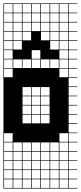

<svg xmlns="http://www.w3.org/2000/svg" viewBox="-20 -827 469 1115"><path d="M325 -803.6V-753.6H375V-803.6ZM110.7 -700H160.7V-750H110.7ZM57.1 -700H107.1V-750H57.1ZM325 -700H375V-750H325ZM164.3 -700H214.3V-750H164.3ZM271.4 -700H321.4V-750H271.4ZM217.9 -700H267.9V-750H217.9ZM3.6 -700H53.6V-750H3.6ZM110.7 -646.4H160.7V-696.4H110.7ZM57.1 -646.4H107.1V-696.4H57.1ZM325 -646.4H375V-696.4H325ZM164.3 -646.4H214.3V-696.4H164.3ZM271.4 -646.4H321.4V-696.4H271.4ZM217.9 -646.4H267.9V-696.4H217.9ZM3.6 -646.4H53.6V-696.4H3.6ZM110.7 -592.9H160.7V-642.9H110.7ZM325 -592.9H375V-642.9H325ZM57.1 -592.9H107.1V-642.9H57.1ZM164.3 -592.9H214.3V-642.9H164.3ZM271.4 -592.9H321.4V-642.9H271.4ZM217.9 -592.9H267.9V-642.9H217.9ZM3.6 -592.9H53.6V-642.9H3.6ZM3.6 -539.3H53.6V-589.3H3.6ZM110.7 -539.3H160.7V-589.3H110.7ZM325 -539.3H375V-589.3H325ZM271.4 -539.3H321.4V-589.3H271.4ZM217.9 -539.3H267.9V-589.3H217.9ZM57.1 -539.3H107.1V-589.3H57.1ZM164.3 -539.3H214.3V-589.3H164.3ZM3.6 -485.7H53.6V-535.7H3.6ZM110.7 -485.7H160.7V-535.7H110.7ZM164.3 -485.7H214.3V-535.7H164.3ZM271.4 -485.7H321.4V-535.7H271.4ZM217.9 -485.7H267.9V-535.7H217.9ZM57.1 -485.7H107.1V-535.7H57.1ZM325 -485.7H375V-535.7H325ZM325 -432.1H375V-482.1H325ZM57.1 -432.1H107.1V-482.1H57.1ZM217.9 -432.1H267.9V-482.1H217.9ZM271.4 -432.1H321.4V-482.1H271.4ZM164.3 -432.1H214.3V-482.1H164.3ZM3.6 -432.1H53.6V-482.1H3.6ZM110.7 -432.1H160.7V-482.1H110.7ZM325 -378.6H375V-428.6H325ZM3.6 -378.6H53.6V-428.6H3.6ZM110.7 -271.4H160.7V-321.4H110.7ZM217.9 -271.4H267.9V-321.4H217.9ZM164.3 -271.4H214.3V-321.4H164.3ZM110.7 -217.9H160.7V-267.9H110.7ZM217.9 -217.9H267.9V-267.9H217.9ZM164.3 -217.9H214.3V-267.9H164.3ZM164.3 -164.3H214.3V-214.3H164.3ZM217.9 -164.3H267.9V-214.3H217.9ZM110.7 -164.3H160.7V-214.3H110.7ZM164.3 -110.7H214.3V-160.7H164.3ZM217.9 -110.7H267.9V-160.7H217.9ZM110.7 -110.7H160.7V-160.7H110.7ZM3.6 -3.6H53.6V-53.6H3.6ZM325 -3.6H375V-53.6H325ZM3.6 50H53.6V0H3.6ZM110.7 50H160.7V0H110.7ZM164.3 50H214.3V0H164.3ZM325 50H375V0H325ZM271.4 50H321.4V0H271.4ZM57.1 50H107.1V0H57.1ZM217.9 50H267.9V0H217.9ZM271.4 103.6H321.4V53.6H271.4ZM110.7 103.6H160.7V53.6H110.7ZM57.1 103.6H107.1V53.6H57.1ZM325 103.6H375V53.6H325ZM164.3 103.6H214.3V53.6H164.3ZM3.6 103.6H53.6V53.6H3.6ZM217.9 103.6H267.9V53.6H217.9ZM217.9 210.7H267.9V160.7H217.9ZM271.4 210.7H321.4V160.7H271.4ZM110.7 210.7H160.7V160.7H110.7ZM57.1 210.7H107.1V160.7H57.1ZM325 210.7H375V160.7H325ZM164.3 210.7H214.3V160.7H164.3ZM3.6 210.7H53.6V160.7H3.6ZM57.1 264.3H107.1V214.3H57.1ZM217.9 264.3H267.9V214.3H217.9ZM271.4 264.3H321.4V214.3H271.4ZM110.7 264.3H160.7V214.3H110.7ZM164.3 264.3H214.3V214.3H164.3ZM3.6 264.3H53.6V214.3H3.6ZM325 264.3H375V214.3H325ZM271.4 -803.6V-753.6H321.4V-803.6ZM217.9 -803.6V-753.6H267.9V-803.6ZM164.3 -803.6V-753.6H214.3V-803.6ZM110.7 -803.6V-753.6H160.7V-803.6ZM57.1 -803.6V-753.6H107.1V-803.6ZM3.6 -803.6V-753.6H53.6V-803.6ZM0 267.9V-807.1H428.6V-803.6H378.6V-753.6H428.6V-750H378.6V-700H428.6V-696.4H378.6V-646.4H428.6V-642.9H378.6V-592.9H428.6V-589.3H378.6V-539.3H428.6V-535.7H378.6V-485.7H428.6V-482.1H378.6V-432.1H428.6V-428.6H378.6V-378.6H428.6V-375H378.6V-325H428.6V-321.4H378.6V-271.4H428.6V-267.9H378.6V-217.9H428.6V-214.3H378.6V-164.3H428.6V-160.7H378.6V-110.7H428.6V-107.1H378.6V-57.1H428.6V-53.6H378.6V-3.6H428.6V0H378.6V50H428.6V53.6H378.6V103.6H428.6V107.1H378.6V157.1H428.6V160.7H378.6V210.7H428.6V214.3H378.6V264.3H428.6V267.9ZM53.6 157.1V107.1H3.6V157.1ZM107.1 157.1V107.1H57.1V157.1ZM160.7 157.1V107.1H110.7V157.1ZM214.3 157.1V107.1H164.3V157.1ZM267.9 157.1V107.1H217.9V157.1ZM321.4 157.1V107.1H271.4V157.1ZM375 157.1V107.1H325V157.1ZM107.1 -539.3H160.7V-485.7H107.1ZM214.3 -539.3H267.9V-485.7H214.3ZM160.7 -592.9H214.3V-539.3H160.7ZM107.1 -592.9H160.7V-539.3H107.1ZM214.3 -592.9H267.9V-539.3H214.3ZM53.6 -539.3H107.1V-485.7H53.6ZM267.9 -539.3H321.4V-485.7H267.9ZM160.7 -646.4H214.3V-592.9H160.7Z"/></svg>

Font: Jersey 10 Charted
Style: Regular
Weight: 400
Designer: Sarah Cadigan-Fried
Version: Version 1.000; ttfautohint (v1.8.4.7-5d5b)